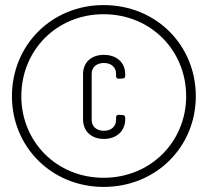

<svg xmlns="http://www.w3.org/2000/svg" viewBox="-20 -728 818 756"><path d="M388 8C595 8 751 -150 751 -349C751 -550 595 -708 388 -708C183 -708 27 -550 27 -349C27 -150 183 8 388 8ZM388 -28C203 -28 64 -170 64 -349C64 -530 203 -672 388 -672C573 -672 713 -530 713 -349C713 -170 573 -28 388 -28ZM389 -181C439 -181 473 -212 473 -258V-265C473 -271 469 -275 463 -275L447 -276C441 -276 437 -272 437 -266V-256C437 -230 418 -213 389 -213C360 -213 341 -230 341 -256V-438C341 -463 360 -480 389 -480C418 -480 437 -463 437 -438V-428C437 -422 441 -418 447 -418L463 -419C469 -419 473 -423 473 -429V-436C473 -482 439 -512 389 -512C339 -512 307 -482 307 -436V-258C307 -212 339 -181 389 -181Z"/></svg>

Font: Barlow Condensed Light
Style: Regular
Weight: 300
Width: 3
Designer: Jeremy Tribby
Foundry: Tribby Type
Version: Version 1.422;hotconv 1.0.109;makeotfexe 2.5.65596